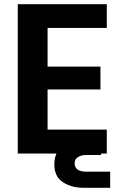

<svg xmlns="http://www.w3.org/2000/svg" viewBox="-20 -726 565 908"><path d="M64 0ZM64 0ZM485 0H64V-706H485V-594H205V-411H455V-303H205V-113H485ZM501 162H373Q319 162 278 136Q237 110 237 51Q237 12 254.5 -13Q272 -38 300.5 -49.5Q329 -61 361 -61H458V7H387Q364 7 348.5 17Q333 27 333 46Q333 85 387 86H501Z"/></svg>

Font: Ulagadi Sans SemiBold
Style: Regular
Weight: 600
Designer: Ninad Kale (Devanagari), Jonny Pinhorn (Latin)
Foundry: Indian Type Foundry
Version: Version 3.01;March 29, 2020;FontCreator 12.0.0.2522 64-bit; 